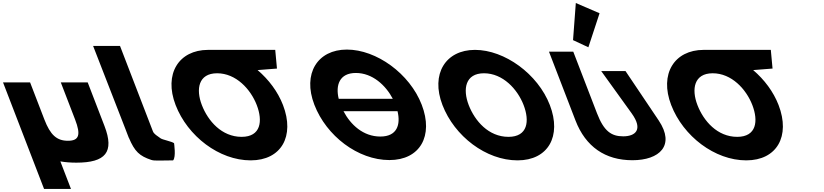

<svg xmlns="http://www.w3.org/2000/svg" viewBox="-146 -1055 5421 1263"><path d="M51.9 -513H-126.1L143.9 188H320.9L251 6.6C283.2 12.3 318.2 15 356.3 15C548.3 15 607.7 -54 541.4 -226L430.9 -513H253.9L347.9 -269C386.8 -168 374.8 -129 300.8 -129C226.8 -129 184.8 -168 145.9 -269Z M466.4 -753H643.4L859.9 -191C867 -173 887.3 -161.8 910.5 -145C923.3 -135.7 986.6 -124 999 -113C999 -113 1013.1 -21.3 992.6 0C908.5 0 871.2 4.3 849.3 -3C771.8 -28.9 740.3 -57.6 702 -148L701.5 -148L694.3 -166.5C690.3 -176.7 686.2 -187.5 681.8 -199L681.5 -200Z M1181.8 -363.9C1141.5 -468.4 1159 -572.8 1281.8 -573L1281.8 -573L1282.2 -573H1282.3C1406.4 -573 1502.7 -468.5 1543 -363.9C1583.3 -259.4 1570.9 -154.8 1443.4 -154.8C1312.5 -154.8 1222 -259.4 1181.8 -363.9ZM1222.5 -727 1222.6 -726.9C1029.9 -726.6 930.3 -568.6 1009.2 -363.9C1088.1 -159.1 1295.6 -0.1 1503 -0.1C1704.4 -0.1 1794.5 -159.1 1715.6 -363.9C1681.5 -452.3 1621.4 -531.9 1548.4 -594L1675.9 -604L1664.5 -727Z M2437.9 -405H2082.1C2060.2 -495 2087.1 -575 2194.9 -575C2303.4 -575 2390.8 -495 2437.9 -405ZM2113.6 -323.4H2469C2490.4 -234.8 2466.1 -156.8 2356 -156.8C2243 -156.8 2160.1 -234.8 2113.6 -323.4ZM1921.9 -365.9C2000.8 -161.1 2208.2 -2.1 2415.6 -2.1C2617.1 -2.1 2707.1 -161.1 2628.2 -365.9C2549.3 -570.8 2330.3 -728.9 2135.6 -728.9C1942.7 -728.9 1842.9 -570.8 1921.9 -365.9Z M2764.6 -363.9C2843.5 -159.1 3051 -0.1 3258.4 -0.1C3459.8 -0.1 3549.9 -159.1 3471 -363.9C3392.1 -568.8 3173 -726.9 2978.4 -726.9C2785.4 -726.9 2685.7 -568.8 2764.6 -363.9ZM2937.2 -363.9C2896.9 -468.5 2914.4 -573 3037.7 -573C3161.8 -573 3258.1 -468.5 3298.4 -363.9C3338.7 -259.4 3326.3 -154.8 3198.8 -154.8C3067.9 -154.8 2977.5 -259.4 2937.2 -363.9Z M3623.5 -791 3724.4 -744 3798 -967.9 3641.8 -1035.1ZM3968.7 -587.5H3808.9L4009.1 -309.5C4087.7 -200.5 4031.7 -158.2 3953.5 -158.2C3875.3 -158.2 3826.5 -192.2 3781.3 -309.5L3625.1 -715H3465.3L3639.5 -262.8C3706.3 -89.4 3835.6 -1 4014.1 -1C4192.6 -1 4297.2 -98.6 4186.9 -262.8Z M4441.8 -363.9C4401.5 -468.4 4419 -572.8 4541.8 -573L4541.8 -573L4542.2 -573H4542.3C4666.4 -573 4762.7 -468.5 4803 -363.9C4843.3 -259.4 4830.9 -154.8 4703.4 -154.8C4572.5 -154.8 4482 -259.4 4441.8 -363.9ZM4482.5 -727 4482.6 -726.9C4289.9 -726.6 4190.3 -568.6 4269.2 -363.9C4348.1 -159.1 4555.6 -0.1 4763 -0.1C4964.4 -0.1 5054.5 -159.1 4975.6 -363.9C4941.5 -452.3 4881.4 -531.9 4808.4 -594L4935.9 -604L4924.5 -727Z"/></svg>

Font: Hussar
Style: BdOpOblFour
Weight: 700
Foundry: Cannot Into Space Fonts
Version: Version 2.00